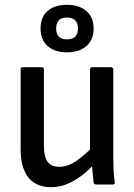

<svg xmlns="http://www.w3.org/2000/svg" viewBox="-20 -769 558 800"><path d="M193 11Q131 11 98.5 -29Q66 -69 66 -149V-479Q66 -489 75 -489H152Q163 -489 163 -479V-160Q163 -116 178.5 -95Q194 -74 227 -74Q261 -74 294.5 -96Q328 -118 371 -162L375 -88Q347 -57 317 -35Q287 -13 256.5 -1Q226 11 193 11ZM382 0Q372 0 370 -9Q368 -29 366 -50.5Q364 -72 362 -93L355 -132V-479Q355 -489 365 -489H442Q452 -489 452 -479V-123Q452 -93 453 -65Q454 -37 458 -11Q460 0 447 0ZM259 -551Q208 -551 178.5 -577Q149 -603 149 -650Q149 -698 178.5 -723.5Q208 -749 259 -749Q309 -749 339.5 -723.5Q370 -698 370 -650Q370 -603 340 -577Q310 -551 259 -551ZM259 -605Q283 -605 294 -617Q305 -629 305 -650Q305 -671 294 -683.5Q283 -696 259 -696Q235 -696 224.5 -683.5Q214 -671 214 -650Q214 -629 224.5 -617Q235 -605 259 -605Z"/></svg>

Font: Sofia Sans Semi Condensed SemiBold
Style: Regular
Weight: 600
Designer: Botio Nikoltchev, Ani Petrova
Foundry: lettersoup
Version: Version 4.100